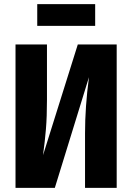

<svg xmlns="http://www.w3.org/2000/svg" viewBox="-20 -908 639 928"><path d="M544 0H391V-264Q391 -391 410 -535L245 0H55V-693H207V-425Q207 -344 202 -284Q197 -224 188 -158L356 -693H544ZM160 -783V-888H440V-783Z"/></svg>

Font: Fira Sans Condensed
Style: Bold
Weight: 700
Width: 3
Designer: bBox Type GmbH & Carrois Corporate GbR & Edenspiekermann AG
Foundry: bBox Type GmbH & Carrois Corporate GbR & Edenspiekermann AG
Version: Version 4.301